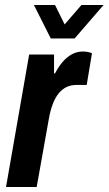

<svg xmlns="http://www.w3.org/2000/svg" viewBox="-20 -744 432 764"><path d="M4 0 96 -527H195V-452H199Q213 -479 229.5 -498Q246 -517 266 -528Q286 -539 310 -539Q321 -539 330.5 -537Q340 -535 346 -532L325 -406H284Q262 -406 244.5 -397.5Q227 -389 213.5 -372.5Q200 -356 190 -330Q180 -304 174 -269L126 0ZM392 -724 277 -591H182L115 -724H199L254 -613H208L304 -724Z"/></svg>

Font: Archivo Condensed
Style: Bold Italic
Weight: 700
Width: 3
Italic angle: -10°
Designer: Hector Gatti
Foundry: Omnibus-Type
Version: Version 2.001